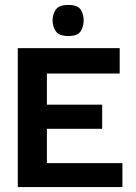

<svg xmlns="http://www.w3.org/2000/svg" viewBox="-20 -758 552 778"><path d="M52 0V-563H465V-460H170V-334H394V-236H170V-97H476V0ZM257 -612Q219 -612 206 -631.5Q193 -651 193 -676Q193 -700 206 -719Q219 -738 257 -738Q295 -738 307 -719Q319 -700 319 -676Q319 -651 307 -631.5Q295 -612 257 -612Z"/></svg>

Font: Darker Grotesque ExtraBold
Style: Regular
Weight: 800
Designer: Gabriel Lam
Foundry: TypeRant
Version: Version 1.000;gftools[0.9.28]